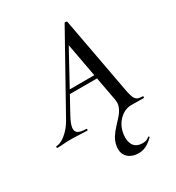

<svg xmlns="http://www.w3.org/2000/svg" viewBox="-250 -763 1066 1165"><g transform="rotate(-30 282.5 -181.0)"><path d="M377 275Q349 275 325.5 264Q302 253 289.5 230.5Q277 208 281 174Q286 140 302.5 114Q319 88 340.5 65.5Q362 43 381 21Q400 -1 410.5 -26Q421 -51 414 -84L333 -523L379 -583L131 -130Q107 -86 104 -60Q101 -34 119 -23Q137 -12 175 -12Q179 -12 179 -6Q179 0 174 0Q152 0 120 -2Q88 -4 58 -4Q29 -4 10.5 -2Q-8 0 -34 0Q-38 0 -38 -6Q-38 -12 -34 -12Q-17 -12 5.5 -24Q28 -36 53.5 -62.5Q79 -89 102 -132L382 -634Q384 -638 391.5 -637Q399 -636 400 -633L501 -87Q507 -57 514.5 -40.5Q522 -24 535 -18Q548 -12 570 -12Q574 -12 574 -6Q574 0 570 0Q545 0 521.5 -0.5Q498 -1 484 -1Q452 -1 424 16.5Q396 34 377.5 63.5Q359 93 354 131Q348 177 366.5 205.5Q385 234 429 234Q448 234 458 229Q468 224 477 217Q479 215 481.5 219Q484 223 481 225Q454 251 430 263Q406 275 377 275ZM179 -245 194 -270H411L413 -245Z"/></g></svg>

Font: Cormorant Garamond Light SemiBold
Style: Italic
Weight: 600
Italic angle: -10°
Version: Version 4.001